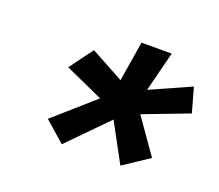

<svg xmlns="http://www.w3.org/2000/svg" viewBox="-67 -735 572 502"><g transform="rotate(20 218.5 -483.5)"><path d="M145 -323 88 -373 198 -470 92 -518 140 -583 232 -533 250 -644H334L306 -533L418 -583L437 -515L311 -467L379 -370L308 -323L250 -430Z"/></g></svg>

Font: Kanit
Style: Italic
Weight: 400
Italic angle: -12°
Designer: Katatrad Team
Foundry: CadsonDemak
Version: Version 2.000; ttfautohint (v1.8.3)